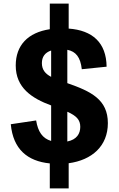

<svg xmlns="http://www.w3.org/2000/svg" viewBox="-20 -899 660 1068"><path d="M435 -514 573 -528C571.5 -662 494 -730.5 362 -740V-879H257V-736.5C135.5 -718 67.5 -647.5 67.5 -534.5C67.5 -411 157 -352 264.5 -312.5V-115C216 -129 191 -167 181 -229L40 -208C53 -68.5 133 -2.5 257 10V149H362V9C491.5 -8.5 580 -86.5 580 -214C580 -345 487 -390.5 354.5 -436.5V-622C402 -612.5 427.5 -581 435 -514ZM213 -548C213 -582 229.5 -606.5 264.5 -618V-471.5C232 -488.5 213 -511 213 -548ZM354.5 -112V-277.5C405.5 -254.5 426.5 -232.5 426.5 -193.5C426.5 -155.5 407 -122.5 354.5 -112Z"/></svg>

Font: Monaspace Krypton
Style: Bold
Weight: 700
Designer: Riley Cran & the Lettermatic Team
Foundry: Lettermatic
Version: Version 1.200 (Monaspace Krypton)